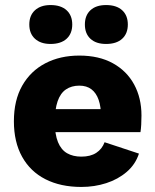

<svg xmlns="http://www.w3.org/2000/svg" viewBox="-20 -730 614 760"><path d="M302 10Q220 10 160 -20.5Q100 -51 67.5 -109.5Q35 -168 35 -250Q35 -333 68 -391Q101 -449 159.5 -479.5Q218 -510 294 -510Q372 -510 427 -479.5Q482 -449 511 -395.5Q540 -342 540 -273Q540 -254 539 -236.5Q538 -219 536 -207H145V-298H461L380 -267Q380 -307 370.5 -334.5Q361 -362 342 -376.5Q323 -391 294 -391Q263 -391 241 -376Q219 -361 208 -329Q197 -297 197 -247Q197 -198 209.5 -167.5Q222 -137 245.5 -123.5Q269 -110 302 -110Q338 -110 361 -125Q384 -140 394 -167L530 -122Q516 -79 481.5 -49.5Q447 -20 400.5 -5Q354 10 302 10ZM180 -710Q221 -710 243.5 -689.5Q266 -669 266 -633Q266 -597 243.5 -576.5Q221 -556 180 -556Q141 -556 118.5 -576.5Q96 -597 96 -633Q96 -669 118.5 -689.5Q141 -710 180 -710ZM400 -710Q441 -710 463.5 -689.5Q486 -669 486 -633Q486 -597 463.5 -576.5Q441 -556 400 -556Q360 -556 338 -576.5Q316 -597 316 -633Q316 -669 338 -689.5Q360 -710 400 -710Z"/></svg>

Font: Kantumruy Pro
Style: Bold
Weight: 700
Version: Version 1.002